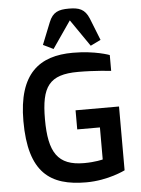

<svg xmlns="http://www.w3.org/2000/svg" viewBox="-63 -1007 785 1070"><g transform="rotate(-5 329.5 -471.5)"><path d="M56.2 -355C56.2 -65.9 174.8 15.1 376 15.1C499 15.1 594.2 -33.2 594.2 -33.2V-390.1H351.1V-283.2H478V-104C478 -104 437 -92.8 373 -92.8C226.1 -92.8 176.8 -168.9 176.8 -355C176.8 -537.1 221.2 -602.1 383.8 -602.1C478 -602.1 567.9 -591.8 567.9 -591.8V-680.2C567.9 -680.2 488.8 -710.9 363.8 -710.9C176.8 -710.9 56.2 -622.1 56.2 -355ZM362.8 -892.1 466.8 -741.2 523.9 -769 475.1 -892.1C452.6 -946.8 419.9 -958 362.8 -958C305.7 -958 272.9 -946.8 251 -892.1L201.7 -769L258.8 -741.2Z"/></g></svg>

Font: Doppio One
Style: Regular
Weight: 400
Designer: Szymon Celej
Foundry: Sorkin Type Co
Version: Version 1.002